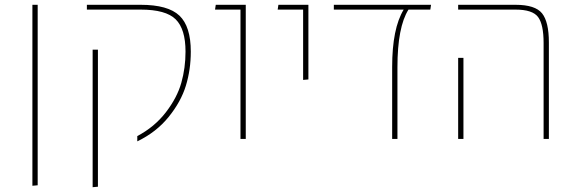

<svg xmlns="http://www.w3.org/2000/svg" viewBox="-20 -579 2407 800"><path d="M115 195V-559H137V193Z M552 10V-12Q624 -50 671 -111Q718 -172 735.5 -234Q753 -296 753 -364Q753 -458 712 -498.5Q671 -539 566 -539H342V-559H566Q680 -559 727.5 -514Q775 -469 775 -364Q775 -289 754.5 -222Q734 -155 682.5 -91.5Q631 -28 552 10ZM366 201V-372H388V199Z M982 0V-539H876L879 -559H1004V0Z M1243 -246V-539H1137L1140 -559H1265V-248Z M1776 -559 1773 -539H1682Q1636 -466 1636 -299V0H1614V-300Q1614 -460 1662 -539H1371V-559Z M2245 0V-400Q2245 -477 2222 -508Q2199 -539 2128 -539H1889V-559H2128Q2210 -559 2238.5 -523.5Q2267 -488 2267 -402V0ZM1889 0V-338H1911V0Z"/></svg>

Font: FiraGO Thin
Style: Regular
Weight: 100
Designer: bBox Type
Foundry: bBox Type GmbH
Version: Version 1.001;PS 001.001;hotconv 1.0.88;makeotf.lib2.5.64775